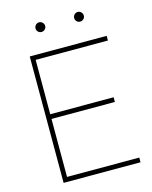

<svg xmlns="http://www.w3.org/2000/svg" viewBox="-128 -960 826 1043"><g transform="rotate(-15 284.5 -438.5)"><path d="M530.3 -26.4V0H97.7V-710.9H530.3V-684.6H124V-378.9H480.5V-352.5H124V-26.4ZM167.5 -849.6Q167.5 -860.8 175.3 -868.9Q183.1 -877 194.3 -877Q205.6 -877 213.6 -868.9Q221.7 -860.8 221.7 -849.6Q221.7 -838.4 213.6 -830.6Q205.6 -822.8 194.3 -822.8Q183.1 -822.8 175.3 -830.6Q167.5 -838.4 167.5 -849.6ZM384.8 -849.6Q384.8 -860.8 392.6 -868.9Q400.4 -877 411.6 -877Q422.9 -877 430.9 -868.9Q439 -860.8 439 -849.6Q439 -838.4 430.9 -830.6Q422.9 -822.8 411.6 -822.8Q400.4 -822.8 392.6 -830.6Q384.8 -838.4 384.8 -849.6Z"/></g></svg>

Font: Vazirmatn RD FD Thin
Style: Regular
Weight: 100
Designer: Saber Rastikerdar
Foundry: Saber Rastikerdar
Version: Version 33.003